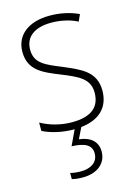

<svg xmlns="http://www.w3.org/2000/svg" viewBox="-118 -603 646 907"><g transform="rotate(-15 204.5 -149.5)"><path d="M289 144C289 96 256 67 200 61L226 8C319 -2 367 -54 367 -133C367 -227 296 -254 215 -289C137 -321 87 -340 87 -407C87 -471 136 -505 216 -505C262 -505 310 -494 343 -476L358 -509C320 -527 272 -539 217 -539C112 -539 49 -487 49 -407C49 -317 113 -290 198 -256C277 -224 329 -201 329 -133C329 -65 287 -25 190 -25C135 -25 82 -40 39 -64V-23C73 -6 126 10 190 10H193L158 84C220 86 255 102 255 144C255 187 220 210 171 210C151 210 134 208 119 204V234C133 238 151 240 172 240C242 240 289 203 289 144Z"/></g></svg>

Font: Noto Sans Thai Looped SemiCondensed ExtraLight
Style: Regular
Weight: 200
Width: 4
Designer: Sasikarn Vongin, Ben Mitchell
Foundry: The Fontpad Ltd
Version: Version 1.001